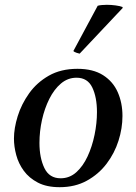

<svg xmlns="http://www.w3.org/2000/svg" viewBox="-20 -766 567 798"><path d="M489 -284Q489 -233 472.5 -181Q456 -129 423 -85.5Q390 -42 341 -15Q292 12 228 12Q174 12 137.5 -7Q101 -26 79 -56Q57 -86 47.5 -121.5Q38 -157 38 -190Q38 -233 53.5 -283Q69 -333 101 -378Q133 -423 183 -451.5Q233 -480 302 -480Q367 -480 408.5 -453.5Q450 -427 469.5 -382.5Q489 -338 489 -284ZM383 -300Q383 -362 363.5 -402.5Q344 -443 298 -443Q262 -443 233.5 -419Q205 -395 185 -355Q165 -315 154.5 -267.5Q144 -220 144 -172Q144 -110 164.5 -67.5Q185 -25 232 -25Q269 -25 297 -50Q325 -75 344 -116Q363 -157 373 -205.5Q383 -254 383 -300ZM489 -737 490 -733 311 -543Q309 -543 298.5 -546.5Q288 -550 285 -554L386 -742Q392 -744 402.5 -745Q413 -746 424 -746Q442 -746 460.5 -743.5Q479 -741 489 -737Z"/></svg>

Font: Tiro Devanagari Sanskrit
Style: Italic
Weight: 400
Italic angle: -11°
Designer: Devanagari: John Hudson & Fiona Ross, assisted by Paul Hanslow. Latin: John Hudson with Paul Hanslow, assisted by Kaja S
Foundry: Tiro Typeworks Ltd.
Version: Version 1.52